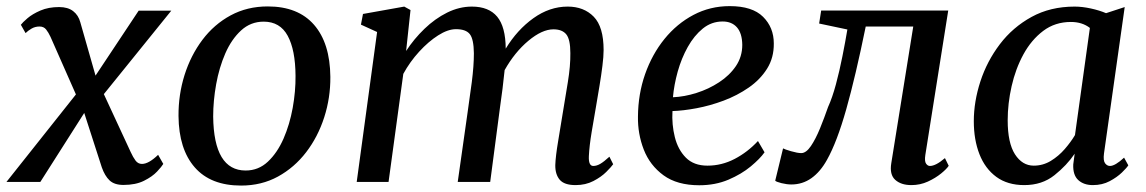

<svg xmlns="http://www.w3.org/2000/svg" viewBox="-38 -580 3652 612"><path d="M355.5 9.5Q326.5 9.5 311.2 -5Q296 -19.5 286.5 -46.5L230.5 -220L90.5 0H-17.5L204 -279L123 -462.5Q116.5 -476.5 109 -486Q101.5 -495.5 88 -495.5Q74 -495.5 62.5 -488.8Q51 -482 43.5 -474.5L28.5 -501Q33.5 -508 49.5 -521.8Q65.5 -535.5 91 -546.5Q116.5 -557.5 150.5 -557.5Q178.5 -557.5 195.2 -544.5Q212 -531.5 218 -509L266.5 -339L404 -546H508L293 -280L378.5 -95.5Q386 -79 394 -68.2Q402 -57.5 414.5 -57.5Q436 -57.5 466 -86.5L482.5 -57.5Q477.5 -49 462.5 -33Q447.5 -17 421 -3.8Q394.5 9.5 355.5 9.5Z M815.5 -559.5Q912 -559.5 963 -501Q1014 -442.5 1015 -335Q1015.5 -268.5 995.5 -206.2Q975.5 -144 938 -95Q900.5 -46 848 -17.2Q795.5 11.5 730.5 11.5Q633.5 11.5 582.8 -46.5Q532 -104.5 531 -210Q530.5 -278 550.2 -340.8Q570 -403.5 607.2 -453Q644.5 -502.5 697.2 -531Q750 -559.5 815.5 -559.5ZM802.5 -511Q761 -511 730.5 -483Q700 -455 680.2 -409.8Q660.5 -364.5 651 -311.5Q641.5 -258.5 641.5 -208.5Q643.5 -36.5 745 -36.5Q786 -36.5 816 -64.8Q846 -93 865.8 -138.2Q885.5 -183.5 895 -236.2Q904.5 -289 904 -338.5Q903.5 -421 879 -466Q854.5 -511 802.5 -511Z M1270.5 -548 1256.5 -417.5Q1281.5 -456 1315 -488.2Q1348.5 -520.5 1387.2 -539.8Q1426 -559 1466 -559Q1520 -559 1546.8 -526.8Q1573.5 -494.5 1574 -425Q1610.5 -485 1662.2 -522Q1714 -559 1771.5 -559Q1823 -559 1854.5 -526.8Q1886 -494.5 1886 -420.5Q1886 -400 1882.2 -370Q1878.5 -340 1873 -307Q1867.5 -274 1862.5 -244.5Q1855.5 -205 1848 -159.8Q1840.5 -114.5 1839 -82.5Q1837.5 -51 1853 -51Q1864 -51 1875.5 -57.8Q1887 -64.5 1904.5 -80.5L1916.5 -56.5Q1910.5 -48 1894.5 -32Q1878.5 -16 1853.5 -3Q1828.5 10 1796.5 10Q1760.5 10 1746 -7.2Q1731.5 -24.5 1732 -54Q1733 -82.5 1741.2 -130.8Q1749.5 -179 1756.5 -224Q1763.5 -266.5 1772 -318.2Q1780.5 -370 1780 -410.5Q1780 -454.5 1767 -470.5Q1754 -486.5 1726 -486.5Q1690 -486.5 1646.2 -450Q1602.5 -413.5 1570.5 -356.5Q1567.5 -328 1563.8 -297.2Q1560 -266.5 1556 -239.5L1524.5 0H1421L1452.5 -222Q1459 -266 1465.8 -318Q1472.5 -370 1472.5 -410Q1472 -455.5 1459.5 -471.2Q1447 -487 1415.5 -487Q1389.5 -487 1358.5 -467.2Q1327.5 -447.5 1298 -415.2Q1268.5 -383 1247.5 -344.5L1200.5 0H1099L1164 -478L1112.5 -501.5L1119 -535.5L1250.5 -559Z M2399 -94.5Q2384.5 -74 2355 -49.5Q2325.5 -25 2283.8 -7.2Q2242 10.5 2191 10.5Q2120.5 10.5 2077 -21.2Q2033.5 -53 2014 -103.2Q1994.5 -153.5 1995.5 -208.5Q1996 -280 2018.2 -343.5Q2040.5 -407 2080 -455.8Q2119.5 -504.5 2172.5 -532.5Q2225.5 -560.5 2288 -560.5Q2360 -560.5 2394.2 -526.5Q2428.5 -492.5 2428.5 -441.5Q2429 -396 2407 -361Q2385 -326 2348.5 -300.8Q2312 -275.5 2268.5 -259.2Q2225 -243 2182.2 -235Q2139.5 -227 2105.5 -226Q2103 -183 2113 -143Q2123 -103 2148.2 -77.5Q2173.5 -52 2217 -52Q2262.5 -52 2303.8 -73.5Q2345 -95 2378 -130.5ZM2265.5 -511.5Q2230 -511.5 2202.2 -489Q2174.5 -466.5 2154.2 -430.2Q2134 -394 2122.2 -351.8Q2110.5 -309.5 2107 -270Q2143.5 -271.5 2182.2 -283.8Q2221 -296 2254.2 -317.8Q2287.5 -339.5 2307.8 -369.5Q2328 -399.5 2328 -437Q2327.5 -474 2311 -492.8Q2294.5 -511.5 2265.5 -511.5Z M2911.5 -86Q2908.5 -66 2913.8 -58.5Q2919 -51 2926 -51Q2935 -51 2946.5 -56.8Q2958 -62.5 2974 -76L2986 -51.5Q2979.5 -41.5 2961.8 -27Q2944 -12.5 2919.5 -1.2Q2895 10 2867 10Q2834 10 2815.5 -6.8Q2797 -23.5 2803 -60L2873 -495.5H2721.5Q2689 -336.5 2659.5 -232Q2630 -127.5 2598 -70.5Q2577 -32.5 2548.5 -12.2Q2520 8 2484.5 8Q2470 8 2453 3.8Q2436 -0.5 2433 -4L2458 -107Q2463 -104 2483.5 -98Q2504 -92 2516 -92Q2531.5 -92 2546.8 -114.5Q2562 -137 2575.8 -170.8Q2589.5 -204.5 2601.5 -239Q2615 -268.5 2626.5 -311.2Q2638 -354 2647.2 -400.5Q2656.5 -447 2663 -486L2573 -505L2579.5 -546.5H2984.5Z M3481 -91Q3478 -68 3484.5 -59.5Q3491 -51 3500 -51Q3516.5 -51 3545 -77.5L3558.5 -53Q3553.5 -45 3538 -30Q3522.5 -15 3499 -2.5Q3475.5 10 3445.5 10Q3416.5 10 3399 -6Q3381.5 -22 3383 -56L3387.5 -90Q3362.5 -53 3323 -21.5Q3283.5 10 3227 10Q3173.5 10 3137.8 -16.2Q3102 -42.5 3084 -88.5Q3066 -134.5 3066 -193.5Q3066 -256 3087 -320.5Q3108 -385 3149 -439Q3190 -493 3250 -526Q3310 -559 3387.5 -559Q3411.5 -559 3439 -553Q3466.5 -547 3487.5 -538L3547 -557.5ZM3436 -491Q3411.5 -510 3375.5 -510Q3325 -510 3287.2 -481.5Q3249.5 -453 3224.2 -406.8Q3199 -360.5 3186.5 -305.2Q3174 -250 3174 -196.5Q3174 -124.5 3197.2 -88.2Q3220.5 -52 3257 -52Q3286.5 -52 3311.5 -67.2Q3336.5 -82.5 3356 -105Q3375.5 -127.5 3388.5 -149.5Z"/></svg>

Font: Merriweather Text Regular
Style: Italic
Weight: 400
Italic angle: -7.8°
Designer: Eben Sorkin
Foundry: Eben Sorkin
Version: Version 2.100; ttfautohint (v1.7.19-72a1) -l 8 -r 50 -G 200 